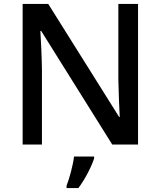

<svg xmlns="http://www.w3.org/2000/svg" viewBox="-20 -734 816 975"><path d="M681 0V-714H581V-330C582 -265 586 -182 588 -140H585L225 -714H95V0H193V-380C192 -452 188 -524 185 -577H189L550 0ZM458 70V61H356C351 104 332 174 318 209V221H378C413 175 446 109 458 70Z"/></svg>

Font: Noto Sans Gujarati UI Medium
Style: Regular
Weight: 500
Designer: Jelle Bosma - Monotype Design Team, Universal Thirst
Foundry: Monotype Imaging Inc.
Version: Version 2.106